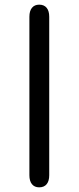

<svg xmlns="http://www.w3.org/2000/svg" viewBox="-20 -625 338 823"><path d="M106 126Q106 151 117 164.5Q128 178 148 178Q169 178 180 164.5Q191 151 191 126V-553Q191 -578 180 -591.5Q169 -605 148 -605Q128 -605 117 -591.5Q106 -578 106 -553Z"/></svg>

Font: Beiruti Medium
Style: Regular
Weight: 500
Designer: Arlette Boutros
Foundry: Boutros
Version: Version 1.41